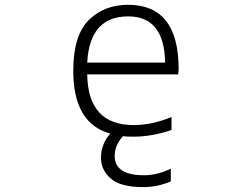

<svg xmlns="http://www.w3.org/2000/svg" viewBox="-20 -553 1040 792"><path d="M339.8 -294.9H661.1Q658.2 -485.4 508.8 -485.4Q349.6 -485.4 339.8 -294.9ZM570.3 218.8Q477.5 218.8 437 183.6Q396.5 148.4 396.5 97.7Q396.5 42 434.6 -2Q282.2 -43.9 282.2 -260.7Q282.2 -406.2 345.7 -469.7Q409.2 -533.2 508.8 -533.2Q716.8 -533.2 716.8 -268.6Q716.8 -255.9 714.8 -246.1H339.8Q342.8 -37.1 531.2 -37.1Q606.4 -37.1 687.5 -70.3V-16.6Q602.5 11.7 528.3 10.7Q498 10.7 487.3 8.8Q453.1 45.9 453.1 89.8Q453.1 169.9 574.2 169.9Q629.9 169.9 684.6 142.6V195.3Q629.9 218.8 570.3 218.8Z"/></svg>

Font: Gen Shin Gothic Monospace Light
Style: Regular
Weight: 300
Designer: [Source Han Sans]
Ryoko NISHIZUKA  (kana & ideographs); Paul D. Hunt (Latin, Greek & Cyrillic); Wenlong ZHANG  (bopomofo
Version: Version 1.002.20150607